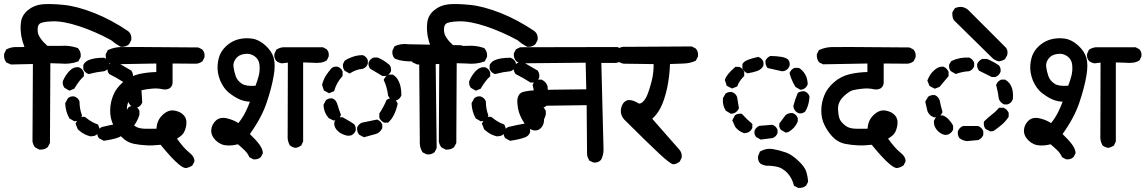

<svg xmlns="http://www.w3.org/2000/svg" viewBox="-32 -794 5638 945"><path d="M159.7 -58.6 143.1 -67.4 141.1 -68.4 139.6 -70.3Q130.4 -82 127.9 -98.1V-99.1V-99.6L129.9 -479L23.9 -476.6H21.5L19.5 -477.5L2 -485.4L-0.5 -486.3L-2 -488.3Q-14.2 -505.4 -11.7 -527.3V-528.8L-10.7 -530.8L-2.9 -547.4L-1.5 -550.3L1.5 -551.8Q23.9 -563.5 52.7 -562.5Q58.6 -562.5 64.9 -562.5Q71.3 -562.5 77.1 -562.5Q83 -562.5 88.4 -563Q78.1 -589.4 73.2 -615.2Q70.3 -631.8 69.6 -648.4Q68.8 -665 70.8 -682.1Q74.7 -718.8 105.5 -744.1Q135.7 -769 176.8 -772.9Q215.8 -776.4 280.8 -770Q346.2 -763.7 430.7 -730.5Q515.1 -697.3 598.1 -641.1L598.6 -640.6L599.1 -640.1Q608.4 -632.3 612.1 -621.6Q615.7 -610.8 614.3 -598.1L613.8 -596.7L613.3 -595.2L604.5 -578.6L603.5 -577.1L602.5 -575.7Q587.4 -562.5 564.9 -563.5H562.5L560.5 -564.9L539.1 -577.6H538.6L538.1 -578.1L515.1 -596.2Q439 -637.7 360.4 -664.1Q281.7 -690.4 227.5 -689Q174.8 -687.5 162.1 -676.3Q150.9 -666 153.8 -637.2Q155.3 -623.5 167 -606Q178.7 -588.4 201.2 -568.4H269Q311 -571.3 349.1 -558.1L351.6 -557.1L353 -555.2Q367.7 -538.1 365.2 -515.6L364.7 -513.7L364.3 -512.2L355.5 -495.6L353.5 -492.2L350.1 -490.7Q311 -476.6 264.2 -481.4L215.8 -482.9L213.9 -92.8V-90.3L212.9 -88.4L204.1 -71.8L203.1 -69.8L201.7 -68.8Q187 -56.6 163.6 -57.6H161.6ZM476.1 -102.5 457.5 -112.3 455.6 -113.3 454.1 -115.2Q444.8 -127 447.3 -145L447.8 -146L448.2 -147.5Q451.2 -154.8 456.8 -160.4Q462.4 -166 469.7 -168.9L470.7 -169.4H471.7Q509.8 -178.7 549.3 -185.5L552.2 -186L555.2 -184.6Q558.1 -183.1 560.8 -181.4Q563.5 -179.7 565.7 -177.5Q567.9 -175.3 569.8 -172.9Q571.8 -170.4 573.5 -167.7Q575.2 -165 576.2 -162.1L577.1 -160.2V-158.7V-158.2V-145.5V-143.6L576.7 -142.1Q570.3 -125.5 554.7 -119.1L554.2 -118.7Q545.9 -115.7 537.1 -113Q528.3 -110.4 519.3 -108.4Q510.3 -106.4 501 -104.7Q491.7 -103 481.9 -101.6L478.5 -101.1ZM413.1 -123Q383.3 -129.9 359.9 -149.9L353 -155.8L351.1 -157.2L350.1 -159.7L341.3 -182.1L339.8 -186.5L342.3 -190.4L353 -209L353.5 -210.4L355 -211.4Q366.2 -221.2 384.3 -218.8L386.7 -218.3L389.2 -216.3Q418 -192.4 445.3 -183.1L448.7 -182.1L450.7 -179.2Q458 -167.5 457 -150.9V-148.9L456.1 -147.5Q449.7 -131.8 433.1 -125.5L432.1 -125H431.2L416.5 -123H414.6ZM590.8 -156.7 572.3 -167.5 570.8 -168 569.8 -169.4Q560.1 -180.7 562.5 -198.7L563 -200.7L564 -202.1Q582.5 -232.4 597.7 -262.2L598.6 -264.2L600.1 -265.1Q611.3 -274.9 629.4 -272.5L630.4 -272L631.8 -271.5Q647 -265.1 653.3 -250L654.3 -248V-246.6V-246.1V-230.5V-229L653.8 -227.5Q643.6 -194.3 619.6 -165.5L618.2 -163.6L616.2 -163.1L599.6 -156.2L595.2 -154.3ZM331.1 -198.7 312.5 -209.5 310.1 -210.4 308.6 -212.9Q291 -245.1 289.1 -282.7V-285.6L290 -288.1L301.8 -309.6L302.7 -311L304.7 -312.5Q316.9 -321.8 333.5 -319.3L334.5 -318.8H335.4Q340.8 -316.4 345.2 -313.5Q349.6 -310.5 353 -306.2Q356.4 -301.8 358.4 -296.9L359.4 -294.9V-293Q359.4 -259.8 370.6 -229L371.6 -225.6L370.1 -221.7Q369.1 -219.2 367.9 -217Q366.7 -214.8 365 -212.6Q363.3 -210.4 361.6 -208.7Q359.9 -207 357.7 -205.3Q355.5 -203.6 353.3 -202.4Q351.1 -201.2 348.6 -200.2L347.7 -199.7L346.7 -199.2L337.9 -197.3L334.5 -196.8ZM623.5 -265.6Q615.2 -270 609.1 -276.6Q603 -283.2 600.1 -291.5L599.6 -293.5V-294.9Q599.6 -335.4 590.3 -372.6L589.4 -376L590.8 -378.9Q596.7 -394 611.8 -401.4L613.8 -402.3H616.2H630.9H633.3L635.3 -401.4Q656.7 -390.6 662.6 -370.1L663.1 -369.1V-367.7L668 -291.5V-289.6L667 -287.1Q660.6 -272 645.5 -265.6L643.6 -264.6H641.6H627.9H625.5ZM305.7 -350.1 287.1 -360.8 285.2 -361.8 284.2 -363.8Q274.9 -376.5 277.3 -394L277.8 -395.5L278.3 -396.5Q284.2 -410.6 292 -422.4Q299.8 -434.1 309.1 -444.3Q330.6 -466.3 356 -462.9L357.4 -462.4L358.9 -461.9Q374 -454.6 379.9 -439.5L380.9 -437.5V-435.5V-422.9V-418.5L377.4 -415.5Q368.2 -407.2 357.4 -393.3Q346.7 -379.4 335.4 -360.4L334 -357.4L331.1 -356.4L314.5 -349.6L310.1 -347.7ZM576.7 -389.2Q543.9 -410.6 507.3 -428.7L505.4 -429.7L503.9 -432.1Q494.6 -444.8 497.1 -462.4L497.6 -463.4L498 -464.8Q504.4 -480 519.5 -486.3L521.5 -487.3H523.4H542H544.4L546.9 -485.8L612.3 -447.8L614.3 -446.8L615.2 -444.8Q624.5 -432.1 622.1 -413.1V-411.6L621.1 -410.2Q614.7 -395 599.6 -388.7L597.7 -387.7H595.7H582H579.1ZM401.4 -430.7Q386.2 -436.5 378.9 -451.7L377.9 -453.6V-456.1V-471.7V-473.6L378.9 -475.6Q387.7 -494.6 416 -502.4Q424.3 -504.9 434.1 -506.6Q443.8 -508.3 455.1 -509Q466.3 -509.8 478.5 -509.8H480.5L481.9 -509.3Q498 -502.9 505.9 -487.8L506.8 -485.8V-483.4V-469.7V-467.3L505.9 -465.3Q498 -450.2 481.9 -443.8L481 -443.4H479.5Q442.4 -439.5 407.7 -430.2L404.8 -429.2Z M878.4 32.7Q866.2 29.8 848.4 15.1Q830.6 0.5 809.3 -22.5Q788.1 -45.4 758.3 -81.5Q721.7 -77.1 690.4 -78.6Q657.2 -80.1 625.5 -86.4Q591.8 -93.8 565.9 -120.6Q541.5 -146.5 525.9 -178.7Q509.8 -211.4 510.3 -251Q510.7 -290 525.4 -325.2Q532.2 -342.8 544.4 -358.9Q556.6 -375 573.2 -389.6Q606.9 -418.9 653.3 -429.7Q693.4 -438.5 737.3 -439.5V-481.4L521.5 -477.5H519L517.1 -478.5L501.5 -486.3L499.5 -487.3L498.5 -488.8Q487.3 -502.4 488.3 -524.9V-526.9L489.3 -528.8L497.1 -544.4L498.5 -547.4L502 -548.8Q529.8 -561.5 563.5 -562.5Q595.7 -563.5 941.4 -560.5H943.8L945.8 -559.6L961.4 -551.8L962.9 -550.8L964.4 -549.3Q977.1 -535.6 974.6 -513.7L974.1 -511.7L973.6 -510.3L965.8 -494.6L964.8 -492.7L962.9 -491.2Q959.5 -488.8 956.1 -487.1Q952.6 -485.4 949.2 -483.9Q945.8 -482.4 941.9 -481.7Q938 -481 934.6 -480.5H934.1H933.6L817.4 -481.4V-387.7V-387.2Q817.4 -384.3 816.9 -381.8Q815.4 -373.5 811 -367.4Q806.6 -361.3 800.5 -358.2Q794.4 -355 786.6 -354Q778.8 -353 770 -354.5H769.5Q744.6 -360.4 717.3 -357.9Q689 -355.5 666 -350.1Q655.8 -347.2 643.6 -338.9Q631.3 -330.6 617.2 -316.4Q590.8 -289.1 592.8 -254.4Q594.7 -217.8 603.5 -202.6Q612.8 -187.5 630.9 -174.3Q634.8 -171.4 639.6 -168.9Q644.5 -166.5 650.1 -164.8Q655.8 -163.1 662.1 -162.1Q668.5 -161.1 675.8 -160.6Q689 -160.2 704.8 -160.2Q720.7 -160.2 738.3 -160.6Q740.2 -200.7 765.6 -225.6Q779.3 -239.7 794.4 -246.1Q809.6 -252.4 825.2 -250Q831.1 -249 836.2 -247.6Q841.3 -246.1 846.2 -244.4Q851.1 -242.7 855.5 -240.2Q859.9 -237.8 863.8 -234.6Q867.7 -231.4 871.1 -228Q889.2 -209.5 884.8 -178.7Q880.4 -150.4 868.2 -134.8Q858.4 -123 838.9 -111.8Q873.5 -64 896 -46.4Q926.3 -22.9 924.8 -0.5V2L923.8 3.4L916 18.1L914.6 20.5L912.1 22Q905.3 26.4 897.7 29.3Q890.1 32.2 882.3 33.2H880.4Z M1213.4 -10.7 1198.7 -18.6 1195.8 -20 1194.3 -22.9Q1185.5 -42 1169.4 -56.6Q1154.8 -70.8 1138.7 -84Q1114.7 -77.1 1086.9 -78.1Q1054.7 -79.1 1030.3 -102.5Q1018.6 -113.8 1012.7 -127Q1006.8 -140.1 1007.8 -154.8Q1008.8 -168.5 1014.9 -180.2Q1021 -191.9 1031.2 -201.2Q1053.2 -220.7 1091.3 -210Q1101.1 -207.5 1109.9 -204.1Q1118.7 -200.7 1126.5 -196.8Q1134.3 -192.9 1141.1 -188Q1161.6 -213.4 1175.3 -240.7Q1181.6 -253.4 1187.5 -266.8Q1193.4 -280.3 1198.2 -293.5Q1186 -293.9 1175.3 -296.1Q1164.6 -298.3 1153.8 -302.2Q1144.5 -305.7 1135.5 -310.5Q1126.5 -315.4 1116.9 -321.5Q1107.4 -327.6 1098.1 -335Q1090.3 -340.8 1083.7 -347.7Q1077.1 -354.5 1071.5 -362.3Q1065.9 -370.1 1061 -378.9Q1056.2 -387.7 1051.8 -397.5Q1036.1 -437 1039.1 -473.6Q1042 -509.8 1054.7 -533.2Q1067.4 -557.1 1092 -576.2Q1116.7 -595.2 1146 -601.6Q1175.3 -608.4 1208.5 -604Q1242.7 -599.1 1273.9 -570.8Q1289.6 -556.6 1299.8 -541.5Q1310.1 -526.4 1314.9 -509.8Q1319.8 -492.2 1319.8 -470.2Q1319.8 -448.2 1314.9 -419.9Q1310.1 -391.6 1301.5 -358.9Q1293 -326.2 1280.3 -288.6Q1255.9 -215.3 1197.8 -134.3Q1229 -104.5 1244.9 -82.5Q1260.7 -60.5 1261.7 -42.5V-40L1260.7 -37.6L1252.9 -22.9L1252 -21L1250.5 -20Q1247.6 -17.1 1243.7 -14.9Q1239.7 -12.7 1235.4 -11.5Q1231 -10.3 1226.6 -9.8Q1222.2 -9.3 1217.3 -9.8H1214.8ZM1421.4 -66.4Q1407.2 -68.8 1396.5 -77.1L1394.5 -78.6L1393.6 -80.1Q1381.8 -102.1 1383.8 -128.4L1384.8 -485.8L1356.4 -482.4H1355.5H1354Q1339.8 -484.9 1329.1 -493.2L1328.1 -494.1L1327.6 -494.6Q1315.9 -508.8 1318.4 -527.8L1318.8 -528.8L1319.3 -530.3L1326.2 -545.9L1327.1 -548.8L1329.6 -550.3Q1345.7 -560.5 1363.8 -561.5H1364.3H1554.7H1557.1L1559.1 -560.5L1573.7 -552.7L1575.7 -551.8L1576.7 -550.3Q1588.4 -537.6 1585.9 -517.6L1585.4 -515.6L1585 -514.6L1578.1 -500L1577.1 -497.6L1574.7 -496.1Q1552.7 -480.5 1503.4 -485.4L1460 -486.8V-99.6V-97.7L1459 -95.7L1452.1 -81.1L1451.2 -78.1L1448.7 -76.7Q1436.5 -68.8 1424.8 -66.4H1422.9ZM1225.6 -372.1Q1234.9 -396 1241.2 -419.9Q1244.6 -433.1 1245.6 -446.8Q1246.6 -460.4 1245.1 -475.1Q1242.7 -501.5 1221.2 -517.1Q1210.4 -524.9 1198 -527.8Q1185.5 -530.8 1171.4 -528.3Q1156.7 -526.4 1146.2 -520.5Q1135.7 -514.6 1128.9 -505.4Q1121.6 -495.6 1118.7 -485.8Q1115.7 -476.1 1117.2 -465.3Q1120.1 -441.9 1128.4 -418.5Q1132.3 -407.7 1139.6 -398.7Q1147 -389.6 1158.7 -381.8Q1168.9 -375 1185.8 -372.6Q1202.6 -370.1 1225.6 -372.1Z M2065.9 -35.2 2050.3 -43 2047.9 -44.4 2046.4 -46.9Q2039.1 -58.6 2036.1 -72.5Q2033.2 -86.4 2034.2 -101.1L2031.2 -491.2Q2004.4 -491.2 1977.1 -492.2Q1943.4 -493.2 1913.6 -504.4L1911.1 -505.4L1909.7 -507.3Q1897 -521 1899.4 -543V-544.9L1900.4 -546.4L1908.2 -563L1909.7 -565.9L1912.6 -567.4Q1927.2 -574.2 1943.6 -576.4Q1960 -578.6 1977.5 -576.2L2236.3 -571.3H2238.8L2240.7 -570.3L2256.3 -562.5L2258.3 -561.5L2259.3 -560.1Q2272 -544.9 2269.5 -523.4L2269 -521.5L2268.6 -520L2260.7 -504.4L2259.8 -502.4L2257.8 -501Q2255.4 -499 2252.7 -497.6Q2250 -496.1 2247.1 -494.9Q2244.1 -493.7 2241.2 -492.7Q2238.3 -491.7 2235.4 -491.2Q2232.4 -490.7 2229.5 -490.2H2229H2228.5H2112.3L2117.2 -67.4V-64.9L2116.2 -63L2108.4 -47.4L2107.4 -45.4L2106 -44.4Q2090.8 -31.7 2069.3 -34.2L2067.4 -34.7ZM1756.3 -120.1 1737.8 -129.9 1735.8 -130.9 1734.4 -132.8Q1724.6 -145.5 1725.6 -164.6V-166.5L1726.6 -168Q1729.5 -175.3 1735.1 -180.9Q1740.7 -186.5 1748 -189.5L1749 -189.9L1750 -190.4Q1786.1 -197.3 1821.3 -205.1L1824.2 -205.6L1827.1 -204.1Q1842.3 -197.8 1848.6 -182.6L1849.6 -180.7V-178.7V-166V-163.6L1848.6 -161.6Q1843.3 -151.4 1835.4 -144.3Q1827.6 -137.2 1816.9 -134.3L1763.2 -119.6L1759.8 -118.7ZM1678.7 -126Q1649.9 -131.3 1631.3 -148.4Q1610.8 -167 1613.3 -191.4V-192.9L1614.3 -194.3Q1615.7 -197.8 1617.9 -201.2Q1620.1 -204.6 1622.8 -207.3Q1625.5 -210 1628.9 -212.2Q1632.3 -214.4 1635.7 -215.8L1637.7 -216.8H1639.6H1652.3H1654.8L1657.2 -215.3Q1695.8 -193.8 1710 -183.6L1710.9 -183.1L1711.4 -182.1Q1716.3 -176.3 1718 -168.7Q1719.7 -161.1 1718.8 -151.9L1718.3 -150.9L1717.8 -149.4Q1714.8 -142.1 1709.2 -136.5Q1703.6 -130.9 1696.3 -127.9L1694.8 -127H1693.4L1681.6 -126H1680.2ZM1856.9 -191.4Q1852.1 -193.8 1848.1 -197Q1844.2 -200.2 1841.1 -204.1Q1837.9 -208 1835.9 -212.9L1835 -214.8V-216.8V-232.4V-235.4L1836.4 -237.8Q1855.5 -266.1 1869.1 -298.8L1869.6 -300.8L1871.6 -302.2Q1882.8 -312 1899.9 -309.6L1900.9 -309.1L1902.3 -308.6Q1917.5 -302.2 1923.8 -287.1L1925.3 -284.2L1924.8 -281.2Q1911.1 -220.2 1880.4 -192.9L1877.9 -190.4H1874H1861.3H1858.9ZM1606.9 -202.1 1587.4 -211.9 1585.4 -212.9 1584.5 -214.4Q1561.5 -241.2 1560.5 -275.9V-278.8L1561.5 -280.8L1571.3 -299.3L1572.8 -301.8L1574.7 -302.7Q1587.4 -312 1604 -309.6L1605 -309.1L1606.4 -308.6Q1622.6 -302.2 1629.4 -277.8Q1630.4 -275.4 1631.1 -272.7Q1631.8 -270 1632.6 -267.3Q1633.3 -264.6 1634.3 -262Q1635.3 -259.3 1636.2 -256.3Q1637.2 -253.4 1638.2 -250.5Q1639.2 -247.6 1640.4 -244.6Q1641.6 -241.7 1642.6 -238.5Q1643.6 -235.4 1645 -231.9L1646 -228.5L1644.5 -224.6Q1641.6 -217.3 1636 -211.7Q1630.4 -206.1 1623 -203.1L1621.6 -202.1H1620.1L1612.3 -201.2L1609.4 -200.7ZM1901.4 -300.3Q1896 -302.2 1891.8 -305.7Q1887.7 -309.1 1884.3 -313.2Q1880.9 -317.4 1878.9 -322.3L1877.9 -323.7V-325.2Q1873.5 -362.8 1858.4 -396.5L1856.4 -400.4L1858.4 -404.3Q1864.7 -419.4 1879.9 -425.8L1881.8 -426.8H1900.9L1903.3 -425.3Q1921.9 -415 1932.6 -389.2Q1943.4 -364.3 1943.4 -326.2V-324.2L1942.4 -322.3Q1936 -307.1 1920.9 -300.8L1918.9 -299.8H1902.3H1901.9ZM1583 -337.4 1565.4 -347.2 1562 -348.6 1561 -352.5 1554.2 -373 1553.2 -375.5 1553.7 -377.9Q1556.6 -389.6 1561 -400.4Q1565.4 -411.1 1571.8 -421.4Q1584 -440.4 1599.1 -457.5L1599.6 -458L1600.1 -458.5Q1611.3 -468.3 1629.4 -465.8L1630.4 -465.3L1631.8 -464.8Q1647 -458.5 1653.3 -444.3L1654.3 -442.4V-440.4V-423.8V-419.9L1651.9 -417.5Q1625 -387.7 1613.8 -349.6L1612.3 -345.2L1608.4 -343.8L1591.8 -336.9L1587.4 -335ZM1847.7 -421.4 1792 -454.6 1790.5 -455.6 1789.1 -457Q1779.8 -469.2 1782.2 -485.8L1782.7 -486.8L1783.2 -488.3Q1789.6 -503.4 1804.7 -509.8L1806.6 -510.7H1808.1H1808.6H1825.2H1827.1L1829.1 -509.8Q1857.9 -497.6 1884.3 -475.1L1885.3 -474.6L1885.7 -473.6Q1890.1 -468.3 1891.6 -461.2Q1893.1 -454.1 1892.6 -445.8V-443.8L1891.6 -442.4Q1885.3 -427.2 1870.1 -420.9L1868.2 -419.9H1866.7H1866.2H1852.5H1849.6ZM1683.6 -435.1 1666 -444.8 1664.1 -445.8 1663.1 -447.8Q1653.8 -460.4 1656.2 -478L1656.7 -479.5L1657.2 -481L1663.1 -492.7L1664.6 -495.1L1666.5 -496.6Q1670.9 -499.5 1675.5 -502Q1680.2 -504.4 1685.3 -506.8Q1690.4 -509.3 1695.6 -511.2Q1700.7 -513.2 1706.1 -515.1Q1728 -522.5 1752 -522.5H1753.9L1755.9 -521.5Q1763.2 -518.6 1768.8 -512.9Q1774.4 -507.3 1777.3 -500L1778.3 -498V-496.1V-482.4V-480.5L1777.8 -479Q1775.4 -473.6 1772.2 -469Q1769 -464.4 1764.4 -461.2Q1759.8 -458 1754.4 -455.6L1753.4 -455.1H1752Q1744.1 -454.6 1736.6 -452.9Q1729 -451.2 1721.9 -448.7Q1714.8 -446.3 1707.8 -442.9Q1700.7 -439.5 1693.8 -435.1L1689 -432.1Z M2159.7 -58.6 2143.1 -67.4 2141.1 -68.4 2139.6 -70.3Q2130.4 -82 2127.9 -98.1V-99.1V-99.6L2129.9 -479L2023.9 -476.6H2021.5L2019.5 -477.5L2002 -485.4L1999.5 -486.3L1998 -488.3Q1985.8 -505.4 1988.3 -527.3V-528.8L1989.3 -530.8L1997.1 -547.4L1998.5 -550.3L2001.5 -551.8Q2023.9 -563.5 2052.7 -562.5Q2058.6 -562.5 2064.9 -562.5Q2071.3 -562.5 2077.1 -562.5Q2083 -562.5 2088.4 -563Q2078.1 -589.4 2073.2 -615.2Q2070.3 -631.8 2069.6 -648.4Q2068.8 -665 2070.8 -682.1Q2074.7 -718.8 2105.5 -744.1Q2135.7 -769 2176.8 -772.9Q2215.8 -776.4 2280.8 -770Q2346.2 -763.7 2430.7 -730.5Q2515.1 -697.3 2598.1 -641.1L2598.6 -640.6L2599.1 -640.1Q2608.4 -632.3 2612.1 -621.6Q2615.7 -610.8 2614.3 -598.1L2613.8 -596.7L2613.3 -595.2L2604.5 -578.6L2603.5 -577.1L2602.5 -575.7Q2587.4 -562.5 2564.9 -563.5H2562.5L2560.5 -564.9L2539.1 -577.6H2538.6L2538.1 -578.1L2515.1 -596.2Q2439 -637.7 2360.4 -664.1Q2281.7 -690.4 2227.5 -689Q2174.8 -687.5 2162.1 -676.3Q2150.9 -666 2153.8 -637.2Q2155.3 -623.5 2167 -606Q2178.7 -588.4 2201.2 -568.4H2269Q2311 -571.3 2349.1 -558.1L2351.6 -557.1L2353 -555.2Q2367.7 -538.1 2365.2 -515.6L2364.7 -513.7L2364.3 -512.2L2355.5 -495.6L2353.5 -492.2L2350.1 -490.7Q2311 -476.6 2264.2 -481.4L2215.8 -482.9L2213.9 -92.8V-90.3L2212.9 -88.4L2204.1 -71.8L2203.1 -69.8L2201.7 -68.8Q2187 -56.6 2163.6 -57.6H2161.6ZM2476.1 -102.5 2457.5 -112.3 2455.6 -113.3 2454.1 -115.2Q2444.8 -127 2447.3 -145L2447.8 -146L2448.2 -147.5Q2451.2 -154.8 2456.8 -160.4Q2462.4 -166 2469.7 -168.9L2470.7 -169.4H2471.7Q2509.8 -178.7 2549.3 -185.5L2552.2 -186L2555.2 -184.6Q2558.1 -183.1 2560.8 -181.4Q2563.5 -179.7 2565.7 -177.5Q2567.9 -175.3 2569.8 -172.9Q2571.8 -170.4 2573.5 -167.7Q2575.2 -165 2576.2 -162.1L2577.1 -160.2V-158.7V-158.2V-145.5V-143.6L2576.7 -142.1Q2570.3 -125.5 2554.7 -119.1L2554.2 -118.7Q2545.9 -115.7 2537.1 -113Q2528.3 -110.4 2519.3 -108.4Q2510.3 -106.4 2501 -104.7Q2491.7 -103 2481.9 -101.6L2478.5 -101.1ZM2413.1 -123Q2383.3 -129.9 2359.9 -149.9L2353 -155.8L2351.1 -157.2L2350.1 -159.7L2341.3 -182.1L2339.8 -186.5L2342.3 -190.4L2353 -209L2353.5 -210.4L2355 -211.4Q2366.2 -221.2 2384.3 -218.8L2386.7 -218.3L2389.2 -216.3Q2418 -192.4 2445.3 -183.1L2448.7 -182.1L2450.7 -179.2Q2458 -167.5 2457 -150.9V-148.9L2456.1 -147.5Q2449.7 -131.8 2433.1 -125.5L2432.1 -125H2431.2L2416.5 -123H2414.6ZM2590.8 -156.7 2572.3 -167.5 2570.8 -168 2569.8 -169.4Q2560.1 -180.7 2562.5 -198.7L2563 -200.7L2564 -202.1Q2582.5 -232.4 2597.7 -262.2L2598.6 -264.2L2600.1 -265.1Q2611.3 -274.9 2629.4 -272.5L2630.4 -272L2631.8 -271.5Q2647 -265.1 2653.3 -250L2654.3 -248V-246.6V-246.1V-230.5V-229L2653.8 -227.5Q2643.6 -194.3 2619.6 -165.5L2618.2 -163.6L2616.2 -163.1L2599.6 -156.2L2595.2 -154.3ZM2331.1 -198.7 2312.5 -209.5 2310.1 -210.4 2308.6 -212.9Q2291 -245.1 2289.1 -282.7V-285.6L2290 -288.1L2301.8 -309.6L2302.7 -311L2304.7 -312.5Q2316.9 -321.8 2333.5 -319.3L2334.5 -318.8H2335.4Q2340.8 -316.4 2345.2 -313.5Q2349.6 -310.5 2353 -306.2Q2356.4 -301.8 2358.4 -296.9L2359.4 -294.9V-293Q2359.4 -259.8 2370.6 -229L2371.6 -225.6L2370.1 -221.7Q2369.1 -219.2 2367.9 -217Q2366.7 -214.8 2365 -212.6Q2363.3 -210.4 2361.6 -208.7Q2359.9 -207 2357.7 -205.3Q2355.5 -203.6 2353.3 -202.4Q2351.1 -201.2 2348.6 -200.2L2347.7 -199.7L2346.7 -199.2L2337.9 -197.3L2334.5 -196.8ZM2623.5 -265.6Q2615.2 -270 2609.1 -276.6Q2603 -283.2 2600.1 -291.5L2599.6 -293.5V-294.9Q2599.6 -335.4 2590.3 -372.6L2589.4 -376L2590.8 -378.9Q2596.7 -394 2611.8 -401.4L2613.8 -402.3H2616.2H2630.9H2633.3L2635.3 -401.4Q2656.7 -390.6 2662.6 -370.1L2663.1 -369.1V-367.7L2668 -291.5V-289.6L2667 -287.1Q2660.6 -272 2645.5 -265.6L2643.6 -264.6H2641.6H2627.9H2625.5ZM2305.7 -350.1 2287.1 -360.8 2285.2 -361.8 2284.2 -363.8Q2274.9 -376.5 2277.3 -394L2277.8 -395.5L2278.3 -396.5Q2284.2 -410.6 2292 -422.4Q2299.8 -434.1 2309.1 -444.3Q2330.6 -466.3 2356 -462.9L2357.4 -462.4L2358.9 -461.9Q2374 -454.6 2379.9 -439.5L2380.9 -437.5V-435.5V-422.9V-418.5L2377.4 -415.5Q2368.2 -407.2 2357.4 -393.3Q2346.7 -379.4 2335.4 -360.4L2334 -357.4L2331.1 -356.4L2314.5 -349.6L2310.1 -347.7ZM2576.7 -389.2Q2543.9 -410.6 2507.3 -428.7L2505.4 -429.7L2503.9 -432.1Q2494.6 -444.8 2497.1 -462.4L2497.6 -463.4L2498 -464.8Q2504.4 -480 2519.5 -486.3L2521.5 -487.3H2523.4H2542H2544.4L2546.9 -485.8L2612.3 -447.8L2614.3 -446.8L2615.2 -444.8Q2624.5 -432.1 2622.1 -413.1V-411.6L2621.1 -410.2Q2614.7 -395 2599.6 -388.7L2597.7 -387.7H2595.7H2582H2579.1ZM2401.4 -430.7Q2386.2 -436.5 2378.9 -451.7L2377.9 -453.6V-456.1V-471.7V-473.6L2378.9 -475.6Q2387.7 -494.6 2416 -502.4Q2424.3 -504.9 2434.1 -506.6Q2443.8 -508.3 2455.1 -509Q2466.3 -509.8 2478.5 -509.8H2480.5L2481.9 -509.3Q2498 -502.9 2505.9 -487.8L2506.8 -485.8V-483.4V-469.7V-467.3L2505.9 -465.3Q2498 -450.2 2481.9 -443.8L2481 -443.4H2479.5Q2442.4 -439.5 2407.7 -430.2L2404.8 -429.2Z M2886.7 4.9 2872.1 -2 2869.1 -2.9 2867.7 -5.9Q2858.4 -20.5 2857.4 -35.2V-35.6V-36.1L2855.5 -276.4L2640.1 -273.4Q2640.6 -267.6 2641.1 -261.7Q2641.6 -255.9 2642.3 -250.2Q2643.1 -244.6 2644 -239.3Q2647.5 -217.3 2645.5 -197.8Q2643.1 -176.3 2629.4 -163.1Q2614.3 -148.4 2592.8 -152.8Q2572.8 -157.2 2555.2 -179.2Q2547.4 -189 2540.5 -200.9Q2533.7 -212.9 2527.8 -226.6Q2525.4 -232.4 2523.4 -238.3Q2521.5 -244.1 2519.8 -250.5Q2518.1 -256.8 2517.1 -263.7Q2516.1 -270.5 2515.4 -277.3Q2514.6 -284.2 2514.2 -291.5Q2513.2 -311.5 2521.2 -325.2Q2529.3 -338.9 2545.9 -342.3Q2571.8 -348.6 2611.3 -350.6Q2648.9 -352.5 2853.5 -354.5L2850.6 -485.4L2536.1 -482.4H2535.6H2534.7Q2519.5 -484.9 2508.8 -493.2L2507.8 -494.1L2507.3 -494.6Q2503.4 -499.5 2501 -505.1Q2498.5 -510.7 2497.6 -516.8Q2496.6 -522.9 2497.1 -529.8V-532.2L2498 -533.7L2505.9 -548.3L2507.3 -551.3L2510.3 -552.7L2525.9 -560.5L2527.8 -561.5H2530.3L3004.9 -562.5H3006.8L3008.8 -561.5L3024.4 -554.7L3026.9 -553.7L3028.3 -551.8Q3039.1 -537.1 3038.1 -518.1V-516.1L3037.1 -514.2L3029.3 -498.5L3028.3 -496.6L3026.4 -495.1Q3013.2 -485.8 2999 -484.4H2998.5H2998H2927.7L2938.5 -57.6Q2938.5 -30.8 2926.8 -8.3L2925.8 -6.8L2924.8 -5.9Q2910.6 8.3 2889.6 5.9L2887.7 5.4Z M3279.8 14.2Q3264.2 10.3 3210.7 -39.6Q3157.2 -89.4 3040 -206.1L3039.6 -206.5L3039.1 -207Q3021 -229.5 3023.9 -253.9Q3026.9 -277.8 3040 -291Q3054.7 -305.7 3076.2 -300.3Q3093.8 -296.4 3108.9 -286.1Q3116.7 -280.8 3128.9 -290Q3133.8 -293.9 3138.2 -299.3Q3142.6 -304.7 3147 -312.3Q3151.4 -319.8 3154.8 -329.1Q3158.7 -338.9 3162.4 -350.1Q3166 -361.3 3169.7 -374Q3173.3 -386.7 3176.8 -400.9Q3185.5 -438 3185.1 -478.5L3039.1 -480.5H3038.1H3037.6Q3022.5 -482.9 3010.7 -492.2L3009.3 -493.2L3008.8 -494.6Q2998 -509.8 2999 -529.8V-531.7L3000 -533.7L3007.8 -550.3L3008.8 -551.8L3010.3 -553.2Q3023.9 -565.4 3045.4 -563.5L3370.1 -565.4H3372.6L3374.5 -564.5L3390.1 -556.6L3391.6 -555.7L3393.1 -554.2Q3405.8 -540.5 3403.3 -517.6V-515.6L3402.3 -514.2L3394.5 -498.5L3393.1 -495.6L3389.6 -494.1Q3364.7 -482.4 3334 -481.4Q3320.8 -481 3303.7 -480.2Q3286.6 -479.5 3265.6 -479Q3263.7 -419.9 3252 -362.8Q3245.1 -331.5 3236.8 -306.4Q3228.5 -281.2 3218.3 -261.7Q3200.2 -228.5 3178.2 -209.5L3312 -57.1Q3325.7 -41 3323.2 -19.5L3322.8 -17.6L3322.3 -16.1L3314.5 -0.5L3313.5 1.5L3311.5 2.9Q3298.8 12.2 3283.7 14.6H3281.7Z M3895 129.9 3879.4 122.1 3875.5 120.1 3874.5 115.7Q3871.6 104.5 3867.4 94.7Q3863.3 85 3857.7 76.2Q3852.1 67.4 3845 59.3Q3837.9 51.3 3830.3 45.4Q3822.8 39.6 3815.2 35.4Q3807.6 31.2 3799.8 28.8Q3774.9 21.5 3739.3 21.5H3738.3H3737.8Q3723.1 19 3710.4 11.2L3709.5 10.3L3708.5 9.3Q3696.8 -4.9 3699.2 -25.4V-26.9L3700.2 -28.3L3707 -44.9L3708 -47.9L3710.9 -49.3Q3739.3 -65.9 3773.4 -60.1Q3805.2 -54.2 3835 -43.9Q3850.6 -38.6 3866 -28.1Q3881.3 -17.6 3897.5 -2.4Q3929.7 27.8 3936.5 51.3Q3943.4 73.2 3945.3 97.7V100.6L3944.3 103L3936.5 117.7L3935.5 119.6L3934.1 120.6Q3920.4 131.8 3898.9 130.9H3897ZM3709 -108.9 3691.4 -118.7 3689.9 -119.1 3689 -120.6Q3679.2 -131.8 3681.6 -149.9L3682.1 -150.9L3682.6 -152.3Q3685.5 -159.7 3691.2 -165.3Q3696.8 -170.9 3704.1 -173.8L3705.6 -174.8H3707L3767.6 -179.7H3770L3772.5 -178.7Q3787.6 -172.4 3793.9 -157.2L3794.9 -155.3V-153.3V-140.6V-138.7L3794.4 -137.2L3793.9 -136.7Q3791 -129.4 3785.4 -123.8Q3779.8 -118.2 3772.5 -115.2L3771 -114.3H3769.5L3714.8 -107.4L3711.9 -106.9ZM3628.9 -139.2Q3604.5 -147 3586.9 -168.9L3586.4 -169.9L3585.9 -170.9L3574.2 -197.3L3572.3 -201.7L3574.2 -205.6L3584 -224.1L3585 -226.1L3586.9 -227.5Q3597.7 -235.4 3614.7 -234.4L3618.7 -233.9L3621.6 -231.4Q3631.8 -219.7 3643.3 -208.7Q3654.8 -197.8 3667.5 -187L3670.9 -184.1V-179.7V-167V-165L3670.4 -163.6L3669.9 -163.1Q3663.6 -147.5 3647 -141.1H3646L3645 -140.6L3633.3 -138.7L3631.3 -138.2ZM3832 -143.1 3813.5 -153.8 3812 -154.3 3811 -155.8Q3801.3 -167 3803.7 -184.1L3804.2 -186.5L3805.7 -188.5L3834 -226.6L3835 -227.5L3835.9 -228.5Q3851.1 -239.7 3869.6 -237.3L3870.6 -236.8L3872.1 -236.3Q3887.2 -230 3893.6 -214.8L3894.5 -212.9V-210.9V-198.2V-196.3L3893.6 -194.3Q3880.9 -163.1 3849.6 -145L3848.6 -144H3847.2L3839.4 -142.1L3835.4 -141.1ZM3562.5 -235.8 3543 -247.6 3541 -248.5 3539.6 -250.5Q3522.9 -275.9 3526.4 -309.6V-311.5L3527.8 -313.5L3537.6 -331.1L3538.6 -333L3540.5 -334.5Q3554.7 -343.3 3570.8 -340.8L3571.8 -340.3L3573.2 -339.8Q3588.4 -333.5 3594.7 -319.3L3595.2 -318.4L3595.7 -317.4Q3599.6 -296.4 3604.5 -264.2L3605 -261.2L3603.5 -258.3Q3596.2 -243.7 3582 -237.3L3581.1 -236.8L3580.1 -236.3L3569.3 -234.4L3565.4 -233.9ZM3897.5 -237.3Q3882.3 -243.7 3876 -258.8L3875.5 -259.8L3875 -260.7L3873 -270.5L3872.6 -272.9L3873.5 -274.9Q3877.4 -290 3882.3 -304.7Q3887.2 -319.3 3893.6 -334L3894.5 -336.9L3897.5 -338.4Q3909.7 -345.7 3926.3 -344.7H3928.2L3929.7 -343.8Q3944.8 -337.4 3951.2 -322.3L3952.1 -319.8V-317.9Q3951.2 -302.7 3948.5 -289.8Q3945.8 -276.9 3941.4 -265.6Q3937 -254.4 3931.2 -245.6L3930.2 -244.1L3928.7 -243.2Q3916.5 -233.9 3899.9 -236.3L3898.9 -236.8ZM3904.3 -354 3885.7 -364.7 3883.8 -365.7 3882.3 -367.7Q3876.5 -377.4 3871.3 -387.7Q3866.2 -397.9 3862.1 -408.7Q3857.9 -419.4 3855 -431.2L3854 -434.1L3855.5 -437.5Q3861.8 -452.6 3877 -459L3878.9 -460H3880.4H3880.9H3896.5H3898.9L3900.9 -459Q3909.7 -454.1 3917 -446.5Q3924.3 -439 3930.4 -428.7Q3936.5 -418.5 3939.7 -406.5Q3942.9 -394.5 3943.4 -381.3V-378.9L3942.4 -377Q3939.5 -369.6 3934.3 -364Q3929.2 -358.4 3921.9 -355.5L3920.9 -355L3919.9 -354.5L3911.1 -352.5L3907.7 -352.1ZM3566.9 -360.4 3548.3 -370.1 3544.4 -372.1 3543.5 -376 3536.6 -397.5 3535.6 -400.4 3536.6 -402.8Q3543 -426.3 3584.5 -462.4L3586.9 -464.8H3590.8H3604.5H3606.4L3607.9 -464.4L3608.4 -463.9Q3623.5 -457.5 3629.9 -442.4L3630.9 -440.4V-438.5V-423.8V-419.9L3627.9 -417Q3621.1 -410.2 3615.5 -403.1Q3609.9 -396 3605.5 -388.2Q3601.1 -380.4 3598.1 -372.1L3596.2 -368.2L3592.3 -366.7L3574.7 -359.9L3570.8 -358.4ZM3644.5 -434.6Q3641.6 -435.5 3639.2 -437.3Q3636.7 -439 3634.3 -440.9Q3631.8 -442.9 3629.9 -445.3Q3627.9 -447.8 3626.2 -450.2Q3624.5 -452.6 3623 -455.6L3622.1 -457.5V-460V-475.6V-478.5L3623.5 -480.5Q3626 -485.4 3630.9 -489.3Q3635.7 -493.2 3642.1 -496.3Q3648.4 -499.5 3657.2 -502.4Q3666 -505.4 3675.3 -508.1Q3684.6 -510.7 3696.8 -513.2L3700.2 -514.2L3703.1 -512.7Q3706.5 -511.2 3710 -509Q3713.4 -506.8 3716.1 -504.2Q3718.8 -501.5 3720.9 -498Q3723.1 -494.6 3724.6 -491.2L3725.6 -489.3V-487.3V-473.6V-471.2L3724.6 -469.2Q3715.8 -452.1 3694.3 -444.3Q3675.3 -438 3649.9 -433.6L3647 -433.1ZM3816.4 -443.4Q3783.2 -450.2 3749.5 -458.5L3746.6 -459L3744.1 -461.9Q3734.4 -474.6 3735.4 -492.7V-494.6L3736.3 -496.6Q3743.7 -511.2 3757.8 -517.6L3759.8 -518.6H3762.2Q3794.9 -517.6 3814.9 -513.9Q3835 -510.3 3845.7 -502L3846.7 -501L3847.7 -500Q3856.9 -487.8 3854.5 -471.2L3854 -470.2V-469.2Q3851.6 -463.9 3848.6 -459.5Q3845.7 -455.1 3841.3 -451.7Q3836.9 -448.2 3832 -446.3L3831.1 -445.8L3830.1 -445.3L3820.3 -443.4H3818.4Z M4378.4 32.7Q4366.2 29.8 4348.4 15.1Q4330.6 0.5 4309.3 -22.5Q4288.1 -45.4 4258.3 -81.5Q4221.7 -77.1 4190.4 -78.6Q4157.2 -80.1 4125.5 -86.4Q4091.8 -93.8 4065.9 -120.6Q4041.5 -146.5 4025.9 -178.7Q4009.8 -211.4 4010.3 -251Q4010.7 -290 4025.4 -325.2Q4032.2 -342.8 4044.4 -358.9Q4056.6 -375 4073.2 -389.6Q4106.9 -418.9 4153.3 -429.7Q4193.4 -438.5 4237.3 -439.5V-481.4L4021.5 -477.5H4019L4017.1 -478.5L4001.5 -486.3L3999.5 -487.3L3998.5 -488.8Q3987.3 -502.4 3988.3 -524.9V-526.9L3989.3 -528.8L3997.1 -544.4L3998.5 -547.4L4002 -548.8Q4029.8 -561.5 4063.5 -562.5Q4095.7 -563.5 4441.4 -560.5H4443.8L4445.8 -559.6L4461.4 -551.8L4462.9 -550.8L4464.4 -549.3Q4477.1 -535.6 4474.6 -513.7L4474.1 -511.7L4473.6 -510.3L4465.8 -494.6L4464.8 -492.7L4462.9 -491.2Q4459.5 -488.8 4456.1 -487.1Q4452.6 -485.4 4449.2 -483.9Q4445.8 -482.4 4441.9 -481.7Q4438 -481 4434.6 -480.5H4434.1H4433.6L4317.4 -481.4V-387.7V-387.2Q4317.4 -384.3 4316.9 -381.8Q4315.4 -373.5 4311 -367.4Q4306.6 -361.3 4300.5 -358.2Q4294.4 -355 4286.6 -354Q4278.8 -353 4270 -354.5H4269.5Q4244.6 -360.4 4217.3 -357.9Q4189 -355.5 4166 -350.1Q4155.8 -347.2 4143.6 -338.9Q4131.3 -330.6 4117.2 -316.4Q4090.8 -289.1 4092.8 -254.4Q4094.7 -217.8 4103.5 -202.6Q4112.8 -187.5 4130.9 -174.3Q4134.8 -171.4 4139.6 -168.9Q4144.5 -166.5 4150.1 -164.8Q4155.8 -163.1 4162.1 -162.1Q4168.5 -161.1 4175.8 -160.6Q4189 -160.2 4204.8 -160.2Q4220.7 -160.2 4238.3 -160.6Q4240.2 -200.7 4265.6 -225.6Q4279.3 -239.7 4294.4 -246.1Q4309.6 -252.4 4325.2 -250Q4331.1 -249 4336.2 -247.6Q4341.3 -246.1 4346.2 -244.4Q4351.1 -242.7 4355.5 -240.2Q4359.9 -237.8 4363.8 -234.6Q4367.7 -231.4 4371.1 -228Q4389.2 -209.5 4384.8 -178.7Q4380.4 -150.4 4368.2 -134.8Q4358.4 -123 4338.9 -111.8Q4373.5 -64 4396 -46.4Q4426.3 -22.9 4424.8 -0.5V2L4423.8 3.4L4416 18.1L4414.6 20.5L4412.1 22Q4405.3 26.4 4397.7 29.3Q4390.1 32.2 4382.3 33.2H4380.4Z M4725.6 -99.6Q4706.1 -102.1 4691.4 -113.3L4689.9 -114.3L4689 -115.7Q4680.2 -129.4 4682.6 -147.9L4683.1 -148.9L4683.6 -150.4Q4686.5 -157.7 4692.4 -163.6Q4698.2 -169.4 4706.1 -172.9L4708 -173.8H4710H4780.3H4782.2L4784.2 -172.9Q4787.1 -171.9 4789.3 -170.4Q4791.5 -168.9 4793.7 -167.2Q4795.9 -165.5 4797.9 -163.6Q4799.8 -161.6 4801.5 -159.7Q4803.2 -157.7 4804.4 -155.3Q4805.7 -152.8 4806.6 -150.4L4807.6 -148.4V-146.5V-131.8V-129.9L4807.1 -128.4L4806.6 -127.9Q4800.3 -112.8 4784.2 -105.5L4782.7 -104.5H4781.2L4727.5 -99.6H4726.6ZM4619.1 -129.9Q4601.1 -133.3 4585 -147.9Q4563.5 -168.9 4564.5 -196.8V-198.7L4565.4 -200.7L4572.3 -213.4L4573.2 -215.3L4574.7 -216.3Q4579.6 -220.2 4585 -222.7Q4590.3 -225.1 4596.2 -225.6Q4602.1 -226.1 4608.4 -225.6H4609.9L4611.3 -224.6Q4625 -219.2 4637.7 -205.6Q4644 -198.7 4649.2 -191.7Q4654.3 -184.6 4658.2 -177.2L4659.2 -175.3V-172.9V-158.2V-155.8L4658.2 -153.8Q4654.3 -146.5 4648.7 -141.1Q4643.1 -135.7 4635.7 -132.8L4634.8 -132.3L4633.8 -131.8L4623 -129.9H4621.1ZM4840.3 -148.4 4820.8 -158.2 4818.4 -159.7 4816.9 -161.6Q4812.5 -168.5 4811 -176.5Q4809.6 -184.6 4810.5 -192.9L4811 -195.8L4813.5 -198.2Q4821.3 -206.5 4830.3 -214.1Q4839.4 -221.7 4849.1 -229.5Q4858.4 -236.3 4866.7 -244.1Q4875 -252 4882.3 -260.3L4885.3 -263.7H4889.6H4905.3H4907.2L4908.7 -263.2L4909.2 -262.7Q4912.6 -261.2 4916 -259Q4919.4 -256.8 4922.4 -253.9Q4925.3 -251 4927.5 -247.6Q4929.7 -244.1 4931.6 -240.2L4932.6 -238.3V-236.3V-222.7V-219.7L4931.2 -217.3Q4924.3 -206.5 4915.8 -197Q4907.2 -187.5 4897.5 -179.2Q4887.7 -170.9 4878.2 -163.8Q4868.7 -156.7 4858.9 -149.9L4856.9 -148.9L4854.5 -148.4L4845.7 -147.5L4842.8 -147ZM4563 -217.3Q4541.5 -225.6 4533.2 -246.1L4532.7 -247.1V-247.6L4522.9 -289.6L4522 -293.5L4523.9 -296.9L4534.7 -315.4L4535.6 -316.9L4537.1 -318.4Q4548.8 -327.1 4566.9 -326.2H4568.8L4570.8 -325.2Q4585.9 -317.9 4591.8 -302.7L4592.3 -301.8L4592.8 -300.8Q4598.1 -273.9 4606 -245.6L4606.9 -242.7L4605.5 -239.3Q4602.5 -231.9 4596.9 -226.3Q4591.3 -220.7 4584 -217.8L4582 -216.8H4580.1H4566.4H4564.5ZM4907.7 -281.2Q4890.6 -290 4884.3 -307.1L4883.8 -308.1V-309.6Q4881.8 -325.7 4878.9 -341.3Q4876 -356.9 4871.6 -372.6L4870.6 -375.5L4872.1 -378.9Q4874 -383.8 4877.2 -388.2Q4880.4 -392.6 4884.8 -395.8Q4889.2 -398.9 4894.5 -401.4L4896.5 -402.3H4898.4H4912.1H4915L4917 -400.9Q4959.5 -375.5 4953.1 -306.6V-305.2L4952.6 -304.2Q4950.2 -298.8 4947 -294.2Q4943.8 -289.6 4939.2 -286.4Q4934.6 -283.2 4929.2 -280.8L4927.7 -280.3H4925.8H4912.1H4909.7ZM4564.9 -359.4 4546.4 -369.1 4543 -371.1 4541.5 -374.5 4533.7 -394 4532.2 -397.5 4533.7 -400.9Q4545.4 -430.7 4566.4 -448.7Q4588.4 -468.3 4610.4 -465.8H4611.8L4613.3 -464.8Q4628.4 -458.5 4635.7 -442.4L4636.7 -440.4V-438.5V-422.9V-419.4L4634.3 -416.5L4594.2 -368.7L4592.8 -366.7L4590.3 -365.7L4572.8 -358.9L4568.8 -357.4ZM4847.2 -416 4788.6 -445.3 4786.6 -446.3 4785.2 -448.2Q4776.4 -460 4777.3 -477.1V-479L4778.3 -480.5Q4785.6 -496.6 4800.8 -502.9L4802.7 -503.9H4804.2H4804.7H4824.2H4826.2L4828.1 -502.9Q4856.4 -491.2 4883.3 -473.1L4884.8 -472.2L4885.7 -470.7Q4895 -459 4892.6 -440.9L4892.1 -439.9L4891.6 -438.5Q4889.6 -433.6 4886.5 -429.2Q4883.3 -424.8 4878.9 -421.6Q4874.5 -418.5 4869.1 -416L4867.2 -415H4865.2H4851.6H4849.1ZM4668 -432.1 4649.4 -442.9 4647.9 -443.8 4646.5 -445.3Q4637.2 -457 4639.6 -475.1L4640.1 -477.1L4641.1 -478.5L4647.9 -490.2L4649.4 -492.7L4651.9 -494.1Q4690.4 -512.7 4735.8 -510.7H4737.3L4738.8 -510.3Q4755.4 -503.4 4762.2 -486.8L4762.7 -485.4V-483.4V-469.7V-467.8L4762.2 -466.3L4761.7 -465.8Q4755.4 -450.2 4738.8 -443.8L4737.3 -443.4H4735.8Q4705.1 -441.4 4676.3 -431.2L4671.9 -429.7ZM4881.8 -492.7Q4866.2 -496.1 4853.5 -507.3L4664.1 -693.4L4663.1 -694.3L4662.6 -695.3Q4659.2 -700.7 4657.5 -706.8Q4655.8 -712.9 4655.3 -719Q4654.8 -725.1 4655.3 -731.4L4655.8 -733.9L4656.7 -735.8L4666.5 -751.5L4668 -753.9L4670.9 -754.9Q4705.1 -769 4733.9 -744.6H4734.4V-744.1L4918 -560.5L4918.5 -560.1L4918.9 -559.6Q4930.7 -544.4 4925.3 -522.9V-522L4924.3 -520.5L4915.5 -504.9L4914.6 -502.4L4912.1 -501.5Q4907.7 -498.5 4903.1 -496.8Q4898.4 -495.1 4893.8 -493.9Q4889.2 -492.7 4884.8 -492.2H4883.3Z M5213.4 -10.7 5198.7 -18.6 5195.8 -20 5194.3 -22.9Q5185.5 -42 5169.4 -56.6Q5154.8 -70.8 5138.7 -84Q5114.7 -77.1 5086.9 -78.1Q5054.7 -79.1 5030.3 -102.5Q5018.6 -113.8 5012.7 -127Q5006.8 -140.1 5007.8 -154.8Q5008.8 -168.5 5014.9 -180.2Q5021 -191.9 5031.2 -201.2Q5053.2 -220.7 5091.3 -210Q5101.1 -207.5 5109.9 -204.1Q5118.7 -200.7 5126.5 -196.8Q5134.3 -192.9 5141.1 -188Q5161.6 -213.4 5175.3 -240.7Q5181.6 -253.4 5187.5 -266.8Q5193.4 -280.3 5198.2 -293.5Q5186 -293.9 5175.3 -296.1Q5164.6 -298.3 5153.8 -302.2Q5144.5 -305.7 5135.5 -310.5Q5126.5 -315.4 5116.9 -321.5Q5107.4 -327.6 5098.1 -335Q5090.3 -340.8 5083.7 -347.7Q5077.1 -354.5 5071.5 -362.3Q5065.9 -370.1 5061 -378.9Q5056.2 -387.7 5051.8 -397.5Q5036.1 -437 5039.1 -473.6Q5042 -509.8 5054.7 -533.2Q5067.4 -557.1 5092 -576.2Q5116.7 -595.2 5146 -601.6Q5175.3 -608.4 5208.5 -604Q5242.7 -599.1 5273.9 -570.8Q5289.6 -556.6 5299.8 -541.5Q5310.1 -526.4 5314.9 -509.8Q5319.8 -492.2 5319.8 -470.2Q5319.8 -448.2 5314.9 -419.9Q5310.1 -391.6 5301.5 -358.9Q5293 -326.2 5280.3 -288.6Q5255.9 -215.3 5197.8 -134.3Q5229 -104.5 5244.9 -82.5Q5260.7 -60.5 5261.7 -42.5V-40L5260.7 -37.6L5252.9 -22.9L5252 -21L5250.5 -20Q5247.6 -17.1 5243.7 -14.9Q5239.7 -12.7 5235.4 -11.5Q5231 -10.3 5226.6 -9.8Q5222.2 -9.3 5217.3 -9.8H5214.8ZM5421.4 -66.4Q5407.2 -68.8 5396.5 -77.1L5394.5 -78.6L5393.6 -80.1Q5381.8 -102.1 5383.8 -128.4L5384.8 -485.8L5356.4 -482.4H5355.5H5354Q5339.8 -484.9 5329.1 -493.2L5328.1 -494.1L5327.6 -494.6Q5315.9 -508.8 5318.4 -527.8L5318.8 -528.8L5319.3 -530.3L5326.2 -545.9L5327.1 -548.8L5329.6 -550.3Q5345.7 -560.5 5363.8 -561.5H5364.3H5554.7H5557.1L5559.1 -560.5L5573.7 -552.7L5575.7 -551.8L5576.7 -550.3Q5588.4 -537.6 5585.9 -517.6L5585.4 -515.6L5585 -514.6L5578.1 -500L5577.1 -497.6L5574.7 -496.1Q5552.7 -480.5 5503.4 -485.4L5460 -486.8V-99.6V-97.7L5459 -95.7L5452.1 -81.1L5451.2 -78.1L5448.7 -76.7Q5436.5 -68.8 5424.8 -66.4H5422.9ZM5225.6 -372.1Q5234.9 -396 5241.2 -419.9Q5244.6 -433.1 5245.6 -446.8Q5246.6 -460.4 5245.1 -475.1Q5242.7 -501.5 5221.2 -517.1Q5210.4 -524.9 5198 -527.8Q5185.5 -530.8 5171.4 -528.3Q5156.7 -526.4 5146.2 -520.5Q5135.7 -514.6 5128.9 -505.4Q5121.6 -495.6 5118.7 -485.8Q5115.7 -476.1 5117.2 -465.3Q5120.1 -441.9 5128.4 -418.5Q5132.3 -407.7 5139.6 -398.7Q5147 -389.6 5158.7 -381.8Q5168.9 -375 5185.8 -372.6Q5202.6 -370.1 5225.6 -372.1Z"/></svg>

Font: NaikaiFont
Style: Bold
Weight: 700
Version: Version 1.89